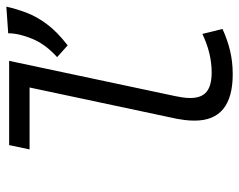

<svg xmlns="http://www.w3.org/2000/svg" viewBox="-96 -664 771 620"><g transform="rotate(-90 290.0 -353.5)"><path d="M361 12Q211 12 211 -111Q211 -128 213 -143.5Q215 -159 217 -169L318 -644H118L132 -710H404L290 -173Q288 -163 286 -150.5Q284 -138 284 -125Q284 -89 304 -72.5Q324 -56 367 -56Q428 -56 491 -86L507 -21Q472 -5 436.5 3.5Q401 12 361 12ZM454 -521 416 -555Q458 -593 475.5 -636Q493 -679 493 -713L579 -719Q572 -687 559.5 -654Q547 -621 522.5 -588Q498 -555 454 -521Z"/></g></svg>

Font: Sometype Mono
Style: Italic
Weight: 400
Italic angle: -12°
Monospace: yes
Designer: Ryoichi Tsunekawa
Foundry: Dharma Type
Version: Version 1.000; ttfautohint (v1.8.3)